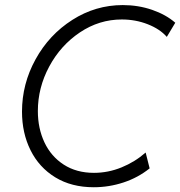

<svg xmlns="http://www.w3.org/2000/svg" viewBox="-20 -748 728 775"><path d="M68.8 -297.4Q68.8 -409.2 123.5 -508.5Q178.2 -607.9 272 -667.7Q365.7 -727.5 475.6 -727.5Q538.1 -727.5 594 -708.3Q649.9 -689 687.5 -656.2L653.3 -599.1Q625.5 -630.9 576.4 -650.1Q527.3 -669.4 471.7 -669.4Q380.4 -669.4 302.5 -617.2Q224.6 -564.9 178.7 -479.5Q132.8 -394 132.8 -299.8Q132.8 -230 159.4 -173.3Q186 -116.7 237.3 -83.5Q288.6 -50.3 359.4 -50.3Q416.5 -50.3 470.5 -72.3Q524.4 -94.2 567.9 -132.3L584 -68.4Q537.1 -30.8 478.5 -11.5Q419.9 7.8 358.4 7.8Q268.6 7.8 203.1 -32.2Q137.7 -72.3 103.3 -141.6Q68.8 -210.9 68.8 -297.4Z"/></svg>

Font: Reddit Sans Vanilla Light
Style: Italic
Weight: 300
Italic angle: -11.25°
Designer: Stephen Hutchings
Version: Version 1.013